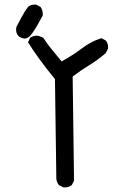

<svg xmlns="http://www.w3.org/2000/svg" viewBox="-20 -809 540 835"><path d="M262 6H256L236 -4Q227 -16 225 -31L219 -465Q146 -554 102 -625L111 -645Q125 -654 142 -654Q147 -654 168 -645Q186 -617 206.5 -592.5Q227 -568 248 -542Q296 -568 336 -598.5Q376 -629 421 -643L440 -633Q450 -621 450 -604V-598L440 -578Q405 -548 368 -525.5Q331 -503 296 -476L302 -23L292 -4Q280 6 262 6ZM88 -641Q50 -646 50 -681L51 -691Q63 -713 74.5 -735.5Q86 -758 102 -779Q113 -789 131 -789H137L156 -779Q166 -766 166 -748V-742Q154 -719 141.5 -697.5Q129 -676 116.5 -659.5Q104 -643 88 -641Z"/></svg>

Font: Xiaolai Mono SC
Style: Regular
Weight: 400
Monospace: yes
Designer: LXGW / Nozomi Seto
Version: Version 3.113;September 30, 2024